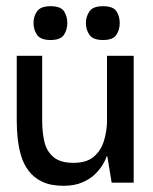

<svg xmlns="http://www.w3.org/2000/svg" viewBox="-20 -589 493 619"><path d="M185 10Q144 10 116.5 -3Q89 -16 72.5 -38Q56 -60 48 -87Q40 -114 37 -143Q34 -172 34 -199V-409H116V-199Q116 -163 123 -132.5Q130 -102 152 -83Q174 -64 217 -64Q259 -64 282 -83.5Q305 -103 314.5 -133Q324 -163 325 -195V-409H411V0H340L326 -85H324Q321 -75 312 -59.5Q303 -44 287 -28Q271 -12 245.5 -1Q220 10 185 10ZM143 -460Q111 -460 99.5 -476.5Q88 -493 88 -515Q88 -536 99.5 -552.5Q111 -569 143 -569Q176 -569 186.5 -552.5Q197 -536 197 -515Q197 -493 186 -476.5Q175 -460 143 -460ZM312 -460Q280 -460 268.5 -476.5Q257 -493 257 -515Q257 -536 268.5 -552.5Q280 -569 312 -569Q345 -569 355.5 -552.5Q366 -536 366 -515Q366 -493 355 -476.5Q344 -460 312 -460Z"/></svg>

Font: Darker Grotesque SemiBold
Style: Regular
Weight: 600
Designer: Gabriel Lam
Foundry: TypeRant
Version: Version 1.000;gftools[0.9.28]